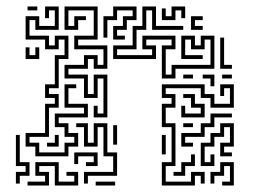

<svg xmlns="http://www.w3.org/2000/svg" viewBox="-20 -566 791 592"><path d="M89 -84V-114H59V-156H119V-246H149V-264H119V-306H149V-396H179V-444H161V-414H119V-444H59V-516H101V-486H149V-534H131V-510H119V-546H161V-474H89V-504H71V-456H131V-426H149V-456H191V-384H161V-294H131V-276H161V-234H131V-144H71V-126H101V-96H179V-126H209V-144H179V-174H149V-216H239V-234H179V-306H215V-294H191V-246H251V-204H161V-186H191V-156H221V-114H191V-84ZM65 -534V-546H95V-534ZM269 -204V-240H281V-216H299V-324H281V-264H239V-324H179V-366H239V-396H281V-366H299V-414H209V-456H269V-534H191V-486H209V-516H245V-504H221V-474H179V-546H281V-444H221V-426H311V-354H269V-384H251V-354H191V-336H251V-276H269V-336H311V-204ZM479 -504V-540H491V-516H509V-546H551V-510H539V-534H521V-504ZM329 -444V-486H359V-516H389V-534H341V-504H311V-450H299V-516H329V-546H401V-504H371V-474H341V-456H365V-444ZM479 -324V-426H509V-444H431V-426H461V-384H329V-426H389V-486H419V-546H461V-486H545V-474H449V-534H431V-474H401V-414H341V-396H449V-414H419V-456H521V-414H491V-336H509V-366H629V-444H611V-414H569V-444H551V-396H605V-384H539V-456H581V-426H599V-456H641V-354H521V-324ZM569 -474V-516H605V-504H581V-486H605V-474ZM659 -354V-450H671V-366H695V-354ZM59 -384V-420H71V-396H89V-420H101V-384ZM665 -324V-336H695V-324ZM629 -300V-324H605V-336H641V-300ZM545 -324V-336H575V-324ZM479 6V-66H509V-174H479V-246H509V-264H479V-306H611V-276H641V-246H689V-294H671V-270H659V-306H701V-234H629V-264H599V-294H491V-276H521V-234H491V-186H521V-54H491V-6H569V-36H611V0H599V-24H581V6ZM539 -204V-240H551V-216H599V-234H569V-264H545V-276H581V-246H611V-204ZM539 -114V-156H599V-186H629V-216H695V-204H641V-174H611V-144H551V-126H575V-114ZM239 0V-36H329V-84H299V-174H281V-114H239V-174H215V-186H251V-126H269V-186H311V-96H341V-24H251V0ZM545 -174V-186H575V-174ZM599 -54V-126H629V-156H659V-186H701V-114H671V-96H695V-84H659V-126H689V-174H671V-144H641V-114H611V-66H629V-90H641V-54ZM329 -120V-180H341V-120ZM29 0V-36H59V-54H29V-150H41V-66H71V-24H41V0ZM125 -114V-126H149V-150H161V-114ZM479 -90V-150H491V-90ZM245 -54V-66H269V-84H221V-60H209V-96H281V-54ZM515 -24V-36H539V-66H569V-90H581V-54H551V-24ZM65 6V-6H119V-24H89V-66H161V-6H209V-24H185V-36H221V6H149V-54H101V-36H131V6ZM665 6V-6H689V-54H671V-24H641V0H629V-36H659V-66H701V6ZM275 6V-6H335V6Z"/></svg>

Font: Rubik Maze
Style: Regular
Weight: 400
Designer: Hubert and Fischer, NaN
Foundry: Hubert and Fischer, NaN
Version: Version 2.200